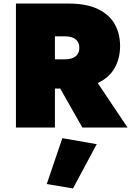

<svg xmlns="http://www.w3.org/2000/svg" viewBox="-20 -720 740 1084"><path d="M70 -700H365Q468 -700 532.5 -669Q597 -638 627.5 -584Q658 -530 658 -460Q658 -391 627.5 -336.5Q597 -282 532 -251L700 0H445L320 -220H290V0H70ZM345 -515H290V-385H345Q386 -385 407 -402Q428 -419 428 -450Q428 -481 407 -498Q386 -515 345 -515ZM332 60 526 94 392 344 244 319Z"/></svg>

Font: Jost* Black
Style: Regular
Weight: 900
Version: Version 3.7